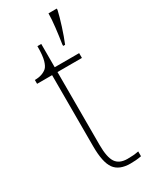

<svg xmlns="http://www.w3.org/2000/svg" viewBox="-201 -807 687 864"><g transform="rotate(-30 143.0 -375.0)"><path d="M204 -608Q210 -646 215 -689Q220 -732 220 -760H263V-753Q256 -722 242 -678Q228 -634 214 -600H204ZM202 10Q144 10 119.5 -24Q95 -58 95 -141V-511H17V-531Q38 -531 53.5 -536.5Q69 -542 79 -551Q89 -560 96 -584Q103 -608 103 -657H123V-536H250V-511H123V-132Q123 -68 141 -41.5Q159 -15 201 -15Q218 -15 230.5 -16Q243 -17 259 -20V5Q243 8 229.5 9Q216 10 202 10Z"/></g></svg>

Font: Noto Serif Thin
Style: Regular
Weight: 100
Designer: Monotype Design Team
Foundry: Monotype Imaging Inc.
Version: Version 2.015